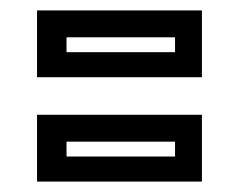

<svg xmlns="http://www.w3.org/2000/svg" viewBox="-20 -486 458 368"><path d="M51 -138V-266H367V-138ZM107.5 -186H315.5V-214.5H107.5ZM51 -338V-466H367V-338ZM107.5 -386H315.5V-414.5H107.5Z"/></svg>

Font: Tourney Condensed SemiBold
Style: Regular
Weight: 600
Width: 3
Designer: Tyler Finck
Foundry: Etcetera Type Co
Version: Version 1.010; ttfautohint (v1.8.3)